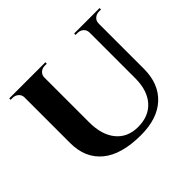

<svg xmlns="http://www.w3.org/2000/svg" viewBox="-142 -787 988 988"><g transform="rotate(-45 352.0 -293.5)"><path d="M499.5 -600.1H684.6V-589.8H670.9Q651.9 -589.8 638.7 -578.4Q625.5 -566.9 625 -548.8V-218.3Q625 -109.4 559.1 -48.1Q493.2 13.2 373.5 13.2Q231.4 13.2 158.9 -46.9Q86.4 -106.9 86.4 -216.3V-547.9Q86.4 -566.4 73.2 -578.1Q60.1 -589.8 41 -589.8H27.3V-600.1H290V-589.8H275.9Q256.8 -589.8 243.9 -578.1Q231 -566.4 231 -547.9V-222.7Q231 -130.9 273.7 -78.9Q316.4 -26.9 392.1 -26.9Q470.2 -26.9 514.2 -75.7Q558.1 -124.5 559.1 -211.4V-548.3Q558.6 -566.9 545.7 -578.4Q532.7 -589.8 513.7 -589.8H499.5Z"/></g></svg>

Font: Cinzel Bold
Style: Regular
Weight: 700
Designer: Natanael Gama
Version: Version 1.001;PS 001.001;hotconv 1.0.56;makeotf.lib2.0.21325